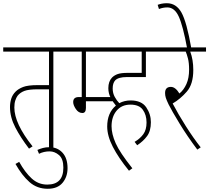

<svg xmlns="http://www.w3.org/2000/svg" viewBox="-20 -916 1298 1191"><path d="M400 -596V-622H0V-596H284V-388H215Q153 -388 123.5 -376.5Q94 -365 77 -348Q57 -328 49.5 -303Q42 -278 42 -252Q42 -189 75 -125.5Q108 -62 160 6L182 -8Q69 -150 69 -249Q69 -275 75 -293Q81 -311 89 -322Q105 -342 131.5 -352Q158 -362 214 -362H284V0H311V-596Z M222 38Q252 23 288 23Q319 23 346 46Q373 69 373 124Q373 229 273 229Q218 229 176.5 191Q135 153 99 88L76 101Q116 172 163 213.5Q210 255 276 255Q337 255 368 218Q399 181 399 127Q399 65 367.5 31Q336 -3 287 -3Q264 -3 246 2Q228 7 212 14Z M513 -596H635V-622H388V-596H487V-314H469Q434 -314 434 -283Q434 -264 450.5 -239.5Q467 -215 491 -215Q513 -215 513 -247V-288H679V-314H513Z M801 128Q723 30 697.5 -27.5Q672 -85 672 -133Q672 -192 703.5 -229.5Q735 -267 789 -267Q843 -267 866 -235Q889 -203 889 -156Q889 -111 869 -83.5Q849 -56 815 -36L831 -15Q869 -40 892.5 -72Q916 -104 916 -158Q916 -208 887 -250.5Q858 -293 790 -293Q752 -293 720 -276Q705 -291 692 -314.5Q679 -338 679 -367Q679 -401 695 -418Q715 -438 767 -438H885V-596H974V-622H590V-596H859V-464H773Q731 -464 710 -456.5Q689 -449 675 -435Q652 -411 652 -369Q652 -336 667 -308.5Q682 -281 699 -261Q645 -216 645 -131Q645 -73 680 -5Q715 63 780 143Z M1204 12 1225 -2Q1180 -59 1133 -133Q1086 -207 1051 -274Q1099 -302 1139 -348Q1179 -394 1179 -482Q1179 -546 1160 -596H1258V-622H962V-596H1132Q1139 -580 1146 -553Q1153 -526 1153 -484Q1153 -432 1136.5 -395Q1120 -358 1093 -336Q1068 -377 1040 -377Q1004 -377 1004 -339Q1004 -324 1008.5 -309.5Q1013 -295 1026 -268Q1046 -228 1094.5 -148.5Q1143 -69 1204 12Z M1167 -615Q1138 -781 1105.5 -838.5Q1073 -896 1015 -896Q997 -896 982.5 -893Q968 -890 958 -886L966 -860Q991 -870 1018 -870Q1063 -870 1089 -813Q1115 -756 1141 -615Z"/></svg>

Font: Noto Sans Devanagari Extra Condensed Thin
Style: Regular
Weight: 250
Width: 2
Designer: Monotype Design Team
Foundry: Monotype Imaging Inc.
Version: 1.000